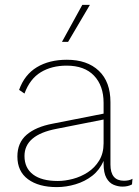

<svg xmlns="http://www.w3.org/2000/svg" viewBox="-20 -754 566 784"><path d="M403 -334Q403 -404 364 -445Q325 -486 252 -486Q191 -486 146.5 -459Q102 -432 80 -372L58 -387Q80 -449 130.5 -479.5Q181 -510 253 -510Q336 -510 383.5 -465Q431 -420 431 -337V-82Q431 -16 486 -16Q508 -16 521 -24L519 -1Q503 8 480 8Q462 8 444 0.5Q426 -7 414.5 -27.5Q403 -48 403 -86V-97Q387 -60 357 -36.5Q327 -13 288.5 -1.5Q250 10 212 10Q138 10 94.5 -22Q51 -54 51 -115Q51 -171 88.5 -203.5Q126 -236 195 -249L403 -290ZM80 -117Q80 -68 115 -41.5Q150 -15 216 -15Q245 -15 277.5 -23.5Q310 -32 338.5 -50.5Q367 -69 385 -98.5Q403 -128 403 -169V-266L211 -228Q80 -203 80 -117ZM316 -734H347L258 -583H233Z"/></svg>

Font: Work Sans ExtraLight
Style: Regular
Weight: 200
Designer: Wei Huang
Foundry: Wei Huang
Version: Version 2.010; ttfautohint (v1.8.3)